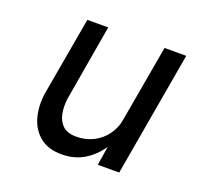

<svg xmlns="http://www.w3.org/2000/svg" viewBox="-90 -559 690 666"><g transform="rotate(20 254.5 -225.5)"><path d="M154 -180Q150 -150 155 -124Q160 -98 177 -82Q194 -66 227 -66Q262 -66 290 -80.5Q318 -95 336.5 -120Q355 -145 360 -176L410 -460H490L410 0H331L342 -70Q317 -33 281.5 -12Q246 9 200 9Q150 9 119.5 -16Q89 -41 78 -82Q67 -123 74 -170L125 -460H202Z"/></g></svg>

Font: Jost
Style: Italic
Weight: 400
Italic angle: -5°
Version: Version 3.710